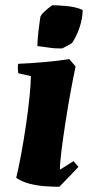

<svg xmlns="http://www.w3.org/2000/svg" viewBox="-20 -702 346 734"><path d="M98 -411 50 -422Q47 -440 49 -458Q96 -460 148 -464.5Q200 -469 245 -476L269 -448Q260 -406 249.5 -348.5Q239 -291 230 -232.5Q221 -174 215 -126Q209 -78 209 -53L261 -86L280 -64L207 12Q183 12 153 10Q123 8 93.5 0.5Q64 -7 42 -22Q51 -59 61 -113Q71 -167 79.5 -225Q88 -283 93 -333Q98 -383 98 -411ZM123 -526Q123 -540 125 -562.5Q127 -585 130 -605.5Q133 -626 134 -636Q136 -644 146 -654Q156 -664 166.5 -672Q177 -680 180 -682Q198 -682 233.5 -679Q269 -676 296 -664Q296 -633 284.5 -598Q273 -563 255 -537Q247 -532 237.5 -527Q228 -522 218 -517Q194 -516 170.5 -519.5Q147 -523 123 -526Z"/></svg>

Font: Albura ExtraBold
Style: Italic
Weight: 758
Italic angle: -7°
Designer: Mercedes Jáuregui
Foundry: Omnibus-Type Team
Version: Version 1.000; ttfautohint (v1.8.3)